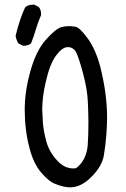

<svg xmlns="http://www.w3.org/2000/svg" viewBox="-20 -801 540 823"><path d="M280 2Q253 2 216 -13Q189 -23 156 -62Q123 -101 106 -168Q86 -243 86 -331Q86 -410 110.5 -497Q135 -584 176 -630Q217 -676 241 -684Q258 -689 277 -689Q285 -689 303 -686.5Q321 -684 355.5 -637Q390 -590 410 -514Q439 -399 439 -296Q439 -270 436 -225.5Q433 -181 425 -134Q417 -87 370 -41Q327 2 280 2ZM294 -79 306 -80Q350 -113 356 -178Q359 -223 359 -276Q359 -312 356.5 -365.5Q354 -419 336.5 -484.5Q319 -550 307.5 -574.5Q296 -599 270 -599Q247 -599 220 -562.5Q193 -526 176 -449Q161 -386 161 -331Q161 -319 163.5 -280Q166 -241 178.5 -195Q191 -149 226 -112Q256 -79 294 -79ZM82 -605H78L59 -615Q49 -631 47 -648Q65 -722 88 -770Q102 -781 121 -781H127L146 -771Q156 -760 156 -742V-736Q143 -707 134 -676Q125 -645 113 -615Q101 -605 82 -605Z"/></svg>

Font: Xiaolai Mono SC
Style: Regular
Weight: 400
Monospace: yes
Designer: LXGW / Nozomi Seto
Version: Version 3.113;September 30, 2024